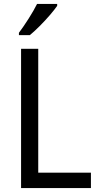

<svg xmlns="http://www.w3.org/2000/svg" viewBox="-20 -964 508 984"><path d="M88 0V-714H176V-79H446V0ZM273 -934Q260 -915 235.5 -886.5Q211 -858 183 -830Q155 -802 133 -784H77V-796Q101 -828 127 -869Q153 -910 170 -944H273Z"/></svg>

Font: Noto Sans Myanmar SemiCondensed
Style: Regular
Weight: 400
Width: 4
Designer: Monotype Design Team
Foundry: Monotype Imaging Inc.
Version: Version 2.107; ttfautohint (v1.8.4.7-5d5b)